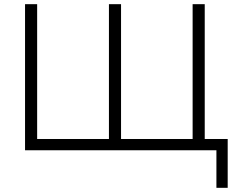

<svg xmlns="http://www.w3.org/2000/svg" viewBox="-20 -720 1141 920"><path d="M1017 180V0H937V-54H1071V180ZM100 0V-700H158V-54H502V-700H560V-54H903V-700H961V0Z"/></svg>

Font: Geologica Roman Thin
Style: Regular
Weight: 250
Designer: Sindre Bremnes, Frode Helland
Foundry: Monokrom Skriftforlag AS
Version: Version 1.010;gftools[0.9.28]